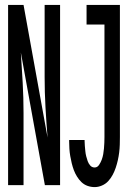

<svg xmlns="http://www.w3.org/2000/svg" viewBox="-20 -755 540 783"><path d="M366 8Q351 8 337 3Q323 -2 312.5 -12Q302 -22 294 -35Q286 -48 281 -61.5Q276 -75 272.5 -89.5Q269 -104 266.5 -118.5Q264 -133 263 -148Q262 -163 262 -177V-184H325V-180Q325 -170 326 -159.5Q327 -149 328 -138.5Q329 -128 331.5 -118Q334 -108 337.5 -98Q341 -88 348 -80Q355 -72 366 -72Q377 -72 384 -82.5Q391 -93 395 -104Q399 -115 401 -126.5Q403 -138 404 -149.5Q405 -161 405.5 -173Q406 -185 406 -196V-655H333V-735H469V-196Q469 -181 468.5 -165Q468 -149 466 -133Q464 -117 460.5 -101.5Q457 -86 452 -71Q447 -56 439.5 -42Q432 -28 421.5 -16.5Q411 -5 396 1.5Q381 8 366 8ZM13 0V-735H76L174 -194Q169 -255 165.5 -317Q162 -379 162 -441V-735H225V0H163L65 -541Q69 -480 72.5 -418Q76 -356 76 -294V0Z"/></svg>

Font: Iosevka Bendy Medium
Style: Regular
Weight: 500
Monospace: yes
Designer: Belleve Invis
Foundry: Belleve Invis
Version: Version 30.1.2